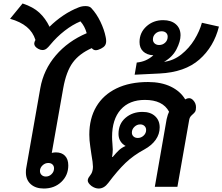

<svg xmlns="http://www.w3.org/2000/svg" viewBox="-20 -1075 1280 1105"><path d="M129 -83Q129 -99 131 -108L212 -568Q231 -674 301 -756Q371 -838 479 -884Q468 -924 443 -952Q397 -933 351.5 -897.5Q306 -862 269 -817Q257 -802 247 -794.5Q237 -787 224 -787Q213 -787 200 -794Q177 -807 177 -824Q177 -833 184 -845Q170 -890 134 -920Q98 -950 38 -967L110 -1055Q171 -1035 206.5 -1002Q242 -969 265 -921Q300 -956 343.5 -985.5Q387 -1015 434 -1033Q452 -1040 472 -1040Q495 -1040 505 -1029Q536 -996 558 -950Q580 -904 588 -863Q591 -850 591 -839Q591 -823 584 -813Q577 -803 561 -795Q543 -786 531 -786Q518 -786 508 -798Q436 -766 398.5 -714.5Q361 -663 344 -568L278 -195Q290 -198 302 -198Q335 -198 354 -178.5Q373 -159 373 -123Q373 -66 333 -28Q293 10 232 10Q185 10 157 -15Q129 -40 129 -83ZM291 -106Q291 -120 282 -128.5Q273 -137 258 -137Q239 -137 224.5 -123Q210 -109 210 -91Q210 -77 219.5 -68Q229 -59 244 -59Q263 -59 277 -73Q291 -87 291 -106Z M939 -389Q946 -419 953 -432Q917 -500 814 -500Q724 -500 674.5 -444Q625 -388 625 -287Q625 -270 627 -248Q629 -226 629 -215Q629 -195 625 -172H629Q650 -197 665 -211Q680 -225 703 -235Q685 -244 673.5 -262Q662 -280 662 -304Q662 -362 702 -396.5Q742 -431 800 -431Q846 -431 872.5 -406.5Q899 -382 899 -342Q899 -303 876 -270.5Q853 -238 811 -215Q748 -181 702.5 -137.5Q657 -94 603 -22Q579 10 548 10Q527 10 506 -5Q485 -22 485 -36Q485 -44 489.5 -52Q494 -60 504 -73Q508 -78 511.5 -90Q515 -102 515 -115Q515 -137 506 -187Q505 -196 499.5 -232Q494 -268 494 -300Q494 -393 534 -461Q574 -529 650 -566Q726 -603 832 -603Q908 -603 963 -576.5Q1018 -550 1046 -503Q1057 -510 1068 -510Q1081 -510 1092 -498Q1108 -481 1108 -458Q1108 -441 1103.5 -433Q1099 -425 1089 -417Q1081 -410 1076 -403.5Q1071 -397 1069 -386L1001 0H871ZM821 -327Q821 -341 811.5 -350Q802 -359 787 -359Q768 -359 753.5 -345Q739 -331 739 -312Q739 -298 748.5 -289.5Q758 -281 773 -281Q792 -281 806.5 -294.5Q821 -308 821 -327Z M767 -715Q796 -718 818.5 -728Q841 -738 862 -756L861 -757Q825 -759 804 -779Q783 -799 783 -833Q783 -887 822.5 -923Q862 -959 919 -959Q965 -959 992 -935.5Q1019 -912 1019 -872Q1019 -837 996 -792Q973 -747 924 -719Q979 -726 1024 -762Q1069 -798 1099 -847Q1129 -896 1142 -944L1240 -922Q1211 -806 1127.5 -732.5Q1044 -659 898 -652L755 -645ZM945 -864Q945 -878 935.5 -886.5Q926 -895 910 -895Q889 -895 874.5 -881.5Q860 -868 860 -848Q860 -834 870 -825Q880 -816 896 -816Q916 -816 930.5 -829.5Q945 -843 945 -864Z"/></svg>

Font: Niramit
Style: Bold Italic
Weight: 700
Italic angle: -10°
Designer: Katatrad Aksorn Co.,Ltd.
Foundry: Cadson Demak Co.,Ltd.
Version: Version 1.001; ttfautohint (v1.6)